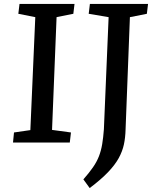

<svg xmlns="http://www.w3.org/2000/svg" viewBox="-20 -723 794 974"><path d="M159 -636 73 -653 79 -703H358L352 -653L267 -636L244 -64L340 -51L334 0H46L51 -51L134 -63ZM531 -636 430 -653 436 -703H731L725 -653L639 -636L617 -66Q616 -25 608.5 10Q601 45 582 79.5Q563 114 527.5 151Q492 188 435 231L403 187Q432 154 451.5 126Q471 98 482 69.5Q493 41 498.5 7.5Q504 -26 507 -67Z"/></svg>

Font: Literata 18pt Medium
Style: Italic
Weight: 500
Italic angle: -2°
Designer: Latin by Veronika Burian and Jose Scaglione. Greek by Irene Vlachou. Cyrillic by Vera Evstafieva
Foundry: TypeTogether
Version: Version 3.103;gftools[0.9.29]